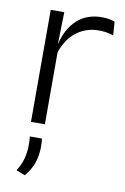

<svg xmlns="http://www.w3.org/2000/svg" viewBox="-83 -544 535 823"><g transform="rotate(10 184.5 -132.0)"><path d="M128 -301.5 112.5 -348 127.5 -350Q143.5 -417 185.5 -455.8Q227.5 -494.5 294 -494.5Q311.5 -494.5 325.5 -491.8Q339.5 -489 349.5 -485L353.5 -426Q341 -430.5 325 -433.5Q309 -436.5 290 -436.5Q233 -436.5 190 -402.2Q147 -368 128 -301.5ZM71 0V-487.5H130L126.5 -341L131.5 -336V0ZM130 62.5Q130.5 68.5 131.2 77.2Q132 86 132 96.5Q132 135 121.2 167Q110.5 199 84.5 230L46 215Q63 189 71 160.5Q79 132 79 97.5Q79 88 78.5 79.5Q78 71 77 62.5Z"/></g></svg>

Font: Anek Latin Light
Style: Regular
Weight: 300
Designer: Yesha Goshar
Foundry: Ek Type
Version: Version 1.003